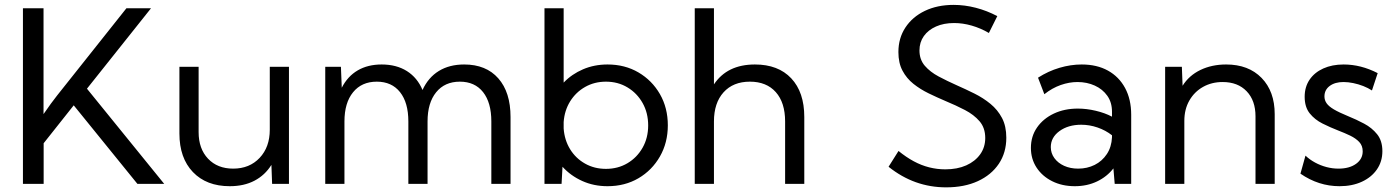

<svg xmlns="http://www.w3.org/2000/svg" viewBox="-20 -767 5829 801"><path d="M162.1 0H75.7V-732.4H161.6V-291Q177.2 -314 192.1 -334.2Q207 -354.5 218.3 -368.7L507.3 -732.4H609.9L342.8 -397L665 0H553.2L287.6 -327.6L162.1 -169.4Z M1185.5 0H1115.2L1112.3 -79.1Q1085.4 -36.1 1041.7 -13.2Q998 9.8 938.5 9.8Q841.3 9.8 784.9 -49.1Q728.5 -107.9 728.5 -210V-488.3H808.6V-215.8Q808.6 -146.5 847.9 -105Q887.2 -63.5 952.6 -63.5Q1021 -63.5 1063.2 -108.4Q1105.5 -153.3 1105.5 -225.6V-488.3H1185.5Z M2109.9 0H2029.8V-260.3Q2029.8 -338.9 1995.4 -382.6Q1960.9 -426.3 1898.4 -426.3Q1835.4 -426.3 1799.6 -382.1Q1763.7 -337.9 1763.7 -260.3V0H1683.6V-260.3Q1683.6 -338.9 1648.9 -382.6Q1614.3 -426.3 1551.8 -426.3Q1488.8 -426.3 1452.9 -382.1Q1417 -337.9 1417 -260.3V0H1336.9V-488.3H1402.3L1405.8 -400.9Q1430.2 -448.7 1472.4 -473.4Q1514.6 -498 1572.3 -498Q1633.8 -498 1677.5 -470.5Q1721.2 -442.9 1742.7 -391.6Q1766.6 -443.8 1810.8 -470.9Q1855 -498 1916.5 -498Q2007.8 -498 2058.8 -440.2Q2109.9 -382.3 2109.9 -278.8Z M2322.8 0H2251.5V-732.4H2331.5V-422.4Q2365.7 -458 2412.6 -478Q2459.5 -498 2514.6 -498Q2586.9 -498 2643.6 -464.8Q2700.2 -431.6 2733.2 -374.3Q2766.1 -316.9 2766.1 -244.1Q2766.1 -171.9 2733.2 -114.3Q2700.2 -56.6 2643.6 -23.4Q2586.9 9.8 2514.6 9.8Q2457 9.8 2408.9 -12Q2360.8 -33.7 2326.7 -71.3ZM2507.8 -62.5Q2558.1 -62.5 2597.9 -86.2Q2637.7 -109.9 2660.9 -150.9Q2684.1 -191.9 2684.1 -243.7Q2684.1 -295.9 2660.9 -337.2Q2637.7 -378.4 2597.9 -402.3Q2558.1 -426.3 2507.8 -426.3Q2460 -426.3 2421.1 -404.3Q2382.3 -382.3 2358.6 -344.2Q2335 -306.2 2331.5 -257.8V-231Q2335 -182.6 2358.4 -144.5Q2381.8 -106.4 2420.7 -84.5Q2459.5 -62.5 2507.8 -62.5Z M2878.4 0V-732.4H2958.5V-415Q3013.7 -498 3129.4 -498Q3226.6 -498 3281 -440.2Q3335.4 -382.3 3335.4 -278.8V0H3255.4V-260.3Q3255.4 -338.9 3216.6 -382.6Q3177.7 -426.3 3108.4 -426.3Q3038.6 -426.3 2998.5 -381.8Q2958.5 -337.4 2958.5 -260.3V0Z M3687 -71.3 3728.5 -137.2Q3760.3 -111.3 3792 -94.2Q3823.7 -77.1 3856.7 -68.8Q3889.6 -60.5 3923.8 -60.5Q3973.6 -60.5 4011 -77.1Q4048.3 -93.8 4069.3 -123.3Q4090.3 -152.8 4090.3 -191.4Q4090.3 -233.4 4066.7 -261Q4043 -288.6 4005.4 -308.1Q3967.8 -327.6 3925.3 -345.2Q3889.6 -360.4 3854.5 -377.4Q3819.3 -394.5 3790.8 -417.2Q3762.2 -439.9 3745.1 -472.2Q3728 -504.4 3728 -549.8Q3728 -607.9 3757.3 -652.3Q3786.6 -696.8 3838.6 -721.7Q3890.6 -746.6 3958.5 -746.6Q4004.4 -746.6 4050.8 -734.6Q4097.2 -722.7 4140.6 -699.7L4105.5 -629.4Q4071.3 -649.4 4033.9 -660.2Q3996.6 -670.9 3960.4 -670.9Q3917.5 -670.9 3885 -656.5Q3852.5 -642.1 3834.2 -616.5Q3815.9 -590.8 3815.9 -556.6Q3815.9 -518.6 3838.1 -492.7Q3860.4 -466.8 3895.8 -448Q3931.2 -429.2 3970.7 -411.6Q4008.3 -395 4045.2 -376.7Q4082 -358.4 4112.1 -333.7Q4142.1 -309.1 4160.2 -274.9Q4178.2 -240.7 4178.2 -192.4Q4178.2 -130.4 4147 -83.7Q4115.7 -37.1 4059.3 -11.2Q4002.9 14.6 3927.2 14.6Q3860.8 14.6 3800.8 -6.8Q3740.7 -28.3 3687 -71.3Z M4699.2 0H4630.4L4625 -64.5Q4598.1 -29.8 4556.6 -10Q4515.1 9.8 4463.9 9.8Q4411.1 9.8 4369.6 -11Q4328.1 -31.7 4304.4 -67.9Q4280.8 -104 4280.8 -149.9Q4280.8 -198.2 4306.4 -235.1Q4332 -272 4376.2 -293Q4420.4 -314 4476.6 -314Q4513.2 -314 4551.3 -304.9Q4589.4 -295.9 4619.1 -280.3V-300.8Q4619.1 -339.8 4599.6 -367.4Q4580.1 -395 4547.4 -409.9Q4514.6 -424.8 4475.1 -424.8Q4440.9 -424.8 4405.3 -412.4Q4369.6 -399.9 4336.9 -374L4310.5 -442.9Q4353 -470.2 4399.9 -484.1Q4446.8 -498 4492.7 -498Q4556.2 -498 4602.3 -472.4Q4648.4 -446.8 4673.8 -399.7Q4699.2 -352.5 4699.2 -288.1ZM4478 -63.5Q4515.6 -63.5 4546.9 -79.1Q4578.1 -94.7 4597.7 -124.3Q4617.2 -153.8 4619.1 -194.3V-202.6Q4592.3 -223.6 4558.8 -235.1Q4525.4 -246.6 4490.7 -246.6Q4436.5 -246.6 4400.1 -220.2Q4363.8 -193.8 4363.8 -153.3Q4363.8 -127.9 4378.7 -107.4Q4393.6 -86.9 4419.4 -75.2Q4445.3 -63.5 4478 -63.5Z M5297.9 0H5217.8V-281.7Q5217.8 -347.7 5180.9 -386.2Q5144 -424.8 5080.6 -424.8Q5035.2 -424.8 4999 -404.5Q4962.9 -384.3 4941.9 -347.7Q4920.9 -311 4920.9 -262.7V0H4840.8V-488.3H4910.6L4913.6 -409.2Q4940.4 -452.1 4988 -475.1Q5035.6 -498 5095.2 -498Q5188.5 -498 5243.2 -441.9Q5297.9 -385.7 5297.9 -290.5Z M5405.3 -42.5 5426.3 -117.7Q5443.8 -101.1 5466.3 -88.9Q5488.8 -76.7 5513.7 -70.1Q5538.6 -63.5 5564 -63.5Q5609.4 -63.5 5637.2 -83.5Q5665 -103.5 5665 -135.7Q5665 -159.2 5650.6 -174.6Q5636.2 -189.9 5612.8 -201.2Q5589.4 -212.4 5562.5 -222.7Q5529.8 -235.4 5497.6 -251.5Q5465.3 -267.6 5444.1 -293.9Q5422.9 -320.3 5422.9 -363.3Q5422.9 -404.3 5443.4 -434.6Q5463.9 -464.8 5500.7 -481.4Q5537.6 -498 5585.4 -498Q5657.7 -498 5727.5 -461.9L5703.6 -389.6Q5688 -399.9 5667.5 -408Q5647 -416 5625.5 -420.4Q5604 -424.8 5585 -424.8Q5549.3 -424.8 5527.3 -408.4Q5505.4 -392.1 5505.4 -364.7Q5505.4 -349.1 5514.4 -336.2Q5523.4 -323.2 5544.9 -310.5Q5566.4 -297.9 5604.5 -282.2Q5638.2 -268.6 5670.9 -251.2Q5703.6 -233.9 5725.3 -206.8Q5747.1 -179.7 5747.1 -136.2Q5747.1 -93.3 5724.4 -60.3Q5701.7 -27.3 5661.4 -8.8Q5621.1 9.8 5568.4 9.8Q5481 9.8 5405.3 -42.5Z"/></svg>

Font: Kumbh Sans
Style: Regular
Weight: 400
Version: Version 1.005